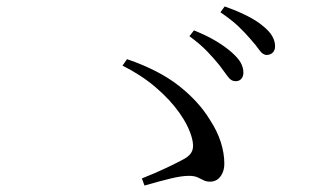

<svg xmlns="http://www.w3.org/2000/svg" viewBox="-20 -731 1040 594"><path d="M707 -480Q695 -480 684.5 -494.5Q674 -509 659 -529Q643 -549 621 -572Q599 -595 566 -619L580 -637Q620 -621 649 -603.5Q678 -586 698 -568Q717 -551 725 -536.5Q733 -522 733 -506Q733 -494 726 -486.5Q719 -479 707 -480ZM630 -169Q618 -169 609.5 -173.5Q601 -178 591 -182.5Q581 -187 564 -187Q542 -187 507 -178.5Q472 -170 427 -157L419 -179Q462 -196 496.5 -212.5Q531 -229 551 -240Q570 -251 575 -265.5Q580 -280 574 -303Q564 -341 535 -382Q506 -423 461.5 -461Q417 -499 359 -528L373 -548Q472 -514 533.5 -465.5Q595 -417 629 -361Q652 -326 663 -291.5Q674 -257 674 -225Q674 -207 667.5 -194Q661 -181 651.5 -175Q642 -169 630 -169ZM805 -561Q793 -561 782.5 -576Q772 -591 755 -610Q738 -630 717.5 -649.5Q697 -669 662 -693L675 -711Q715 -697 744.5 -682Q774 -667 793 -651Q813 -635 822 -619.5Q831 -604 831 -588Q831 -575 823.5 -568Q816 -561 805 -561Z"/></svg>

Font: Noto Serif KR
Style: Regular
Weight: 400
Designer: Ryoko NISHIZUKA  (kana & ideographs); Frank Grießhammer (Latin, Greek & Cyrillic); Wenlong ZHANG  (bopomofo); Sandoll Co
Foundry: Adobe
Version: Version 2.003-H1;hotconv 1.1.1;makeotfexe 2.6.0